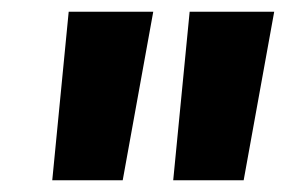

<svg xmlns="http://www.w3.org/2000/svg" viewBox="-20 -760 487 327"><path d="M241 -740 189 -453H69L97 -740ZM447 -740 395 -453H275L303 -740Z"/></svg>

Font: Pathway Extreme Condensed
Style: Bold Italic
Weight: 700
Width: 3
Italic angle: -8°
Version: Version 1.001;gftools[0.9.26]